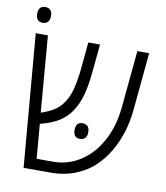

<svg xmlns="http://www.w3.org/2000/svg" viewBox="-84 -828 776 898"><g transform="rotate(10 303.5 -379.0)"><path d="M88.9 0 35.6 -629.9H93.3L123 -268.1Q154.8 -278.3 180.9 -293.7Q207 -309.1 224.1 -333.5Q245.6 -362.3 256.3 -403.8Q267.1 -445.3 272.5 -496.6L285.2 -629.9H340.8L327.6 -493.2Q321.3 -430.2 309.3 -386.7Q297.4 -343.3 274.9 -308.1Q252 -273.4 217.3 -251.5Q182.6 -229.5 130.9 -216.8Q130.4 -216.8 129.4 -216.6Q128.4 -216.3 127.9 -216.3L141.6 -52.2H219.7Q283.7 -52.2 337.9 -83.5Q392.1 -114.7 428.7 -169.9Q481.4 -247.6 492.2 -357.9L518.1 -629.9H574.2L548.3 -357.4Q543 -299.8 527.1 -249.3Q511.2 -198.7 485.8 -155.3Q460 -111.3 425 -77.9Q390.1 -44.4 340.8 -23.9Q313.5 -11.7 282.5 -5.9Q251.5 0 219.2 0ZM324.2 -179.2Q293 -179.2 293 -216.3Q293 -234.9 300.8 -244.1Q308.6 -253.4 323.7 -253.4Q340.8 -253.4 349.4 -244.1Q357.9 -234.9 357.9 -216.3Q357.9 -198.2 349.4 -188.7Q340.8 -179.2 324.2 -179.2ZM58.1 -683.6Q42.5 -683.6 34.4 -693.1Q26.4 -702.6 26.4 -721.2Q26.4 -739.7 34.4 -749Q42.5 -758.3 58.1 -758.3Q75.2 -758.3 83.5 -749Q91.8 -739.7 91.8 -721.2Q91.8 -702.6 83.3 -693.1Q74.7 -683.6 58.1 -683.6Z"/></g></svg>

Font: Open Sans SemiCondensed Light
Style: Regular
Weight: 300
Width: 4
Designer: Monotype Design Team
Foundry: Monotype Imaging Inc.
Version: Version 3.000